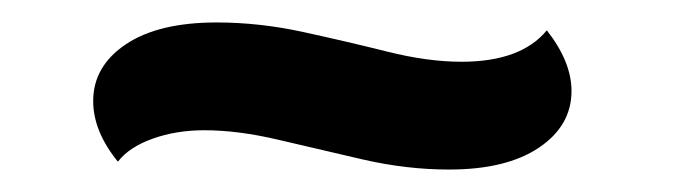

<svg xmlns="http://www.w3.org/2000/svg" viewBox="-20 -316 612 171"><path d="M380 -165Q342 -165 303 -174Q264 -183 228 -191.5Q192 -200 162 -200Q137 -200 116 -192.5Q95 -185 85 -172Q63 -199 63 -226Q63 -257 92 -276.5Q121 -296 173 -296Q211 -296 250 -287.5Q289 -279 325 -270Q361 -261 391 -261Q444 -261 467 -289Q489 -261 489 -235Q489 -204 460 -184.5Q431 -165 380 -165Z"/></svg>

Font: Sansita Swashed ExtraBold
Style: Regular
Weight: 800
Designer: Pablo Cosgaya
Foundry: Omnibus-Type
Version: Version 1.003; ttfautohint (v1.8.3)